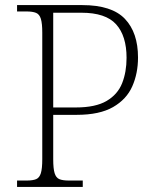

<svg xmlns="http://www.w3.org/2000/svg" viewBox="-20 -734 611 754"><path d="M47 0V-25H84Q109 -25 122 -30.5Q135 -36 140.5 -54Q146 -72 146 -109V-606Q146 -642 140.5 -660Q135 -678 121.5 -683.5Q108 -689 84 -689H47V-714H303Q419 -714 470.5 -660Q522 -606 522 -508Q522 -446 499.5 -395Q477 -344 424 -313.5Q371 -283 281 -283H189V-108Q189 -72 194.5 -54Q200 -36 213 -30.5Q226 -25 251 -25H305V0ZM278 -312Q355 -312 398.5 -337.5Q442 -363 459.5 -407Q477 -451 477 -507Q477 -593 436 -638.5Q395 -684 300 -684H189V-312Z"/></svg>

Font: Noto Serif Tamil ExtraLight
Style: Italic
Weight: 200
Italic angle: -12°
Designer: Indian Type Foundry, Tom Grace, and the Monotype Design Team
Foundry: Monotype Imaging Inc.
Version: Version 2.003; ttfautohint (v1.8.4.7-5d5b)